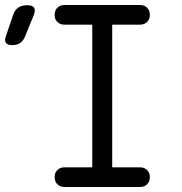

<svg xmlns="http://www.w3.org/2000/svg" viewBox="-110 -750 730 770"><path d="M-9 -605Q-16 -587 -28.5 -578Q-41 -569 -61 -569Q-80 -569 -86.5 -578.5Q-93 -588 -86 -606L-57 -691Q-50 -711 -36 -720Q-22 -729 -1 -729Q20 -729 26.5 -719.5Q33 -710 26 -691ZM340 -79H451Q469 -79 480 -68Q491 -57 491 -40Q491 -22 480 -11Q469 0 451 0H149Q131 0 120 -11Q109 -22 109 -40Q109 -57 120 -68Q131 -79 149 -79H260V-651H149Q131 -651 120 -662Q109 -673 109 -690Q109 -708 120 -719Q131 -730 149 -730H451Q469 -730 480 -719Q491 -708 491 -690Q491 -673 480 -662Q469 -651 451 -651H340Z"/></svg>

Font: Maple Mono Normal NL Light
Style: Regular
Weight: 300
Monospace: yes
Designer: subframe7536
Version: Version 7.000